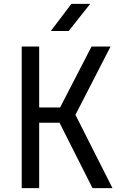

<svg xmlns="http://www.w3.org/2000/svg" viewBox="-20 -970 640 990"><path d="M92 0V-730H182V-416H290L452 -730H550L369 -378L560 0H457L287 -337H182V0ZM242 -810 348 -950H445L334 -810Z"/></svg>

Font: JetBrains Mono NL
Style: Regular
Weight: 400
Monospace: yes
Designer: Philipp Nurullin, Konstantin Bulenkov
Foundry: JetBrains
Version: Version 2.305; ttfautohint (v1.8.4.7-5d5b)